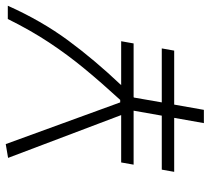

<svg xmlns="http://www.w3.org/2000/svg" viewBox="-51 -690 741 679"><g transform="rotate(-90 319.5 -350.5)"><path d="M76.7 -248.5 84.5 -292.5H252L100.6 -692.4L149.4 -700.7L296.9 -295.9H305.7Q365.7 -361.3 415.5 -421.6Q465.3 -481.9 508.8 -547.6Q552.2 -613.3 591.8 -693.4H638.7Q585.4 -574.2 516.1 -480.2Q446.8 -386.2 357.9 -292.5H513.2L505.4 -248.5H315.4Q314.9 -248 314 -247.1L296.9 -148.9H487.8L480 -105H289.1L270.5 0H223.6L242.2 -105H51.3L59.1 -148.9H250L267.6 -248.5Z"/></g></svg>

Font: Cascadia Code ExtraLight
Style: Italic
Weight: 200
Italic angle: -10°
Monospace: yes
Designer: Aaron Bell
Foundry: Saja Typeworks
Version: Version 2404.023; ttfautohint (v1.8.4)